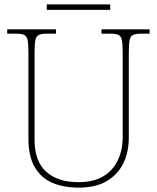

<svg xmlns="http://www.w3.org/2000/svg" viewBox="-20 -848 719 878"><path d="M340 10Q271 10 219.5 -12Q168 -34 139 -83.5Q110 -133 110 -214V-606Q110 -645 106.5 -663.5Q103 -682 91 -688Q79 -694 54 -694H13V-714H236V-694H194Q169 -694 157 -688Q145 -682 141.5 -663.5Q138 -645 138 -606V-210Q138 -110 191.5 -62.5Q245 -15 338 -15Q409 -15 453.5 -42.5Q498 -70 519.5 -116.5Q541 -163 541 -219V-606Q541 -645 537.5 -663.5Q534 -682 522 -688Q510 -694 485 -694H444V-714H664V-694H625Q600 -694 588 -688Q576 -682 572.5 -663.5Q569 -645 569 -606V-218Q569 -153 544 -101.5Q519 -50 468.5 -20Q418 10 340 10ZM194 -803V-828H484V-803Z"/></svg>

Font: Noto Serif Tamil Thin
Style: Regular
Weight: 100
Designer: Indian Type Foundry, Tom Grace, and the Monotype Design Team
Foundry: Monotype Imaging Inc.
Version: Version 2.004; ttfautohint (v1.8.4.7-5d5b)